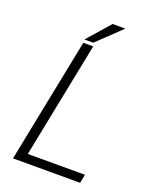

<svg xmlns="http://www.w3.org/2000/svg" viewBox="-157 -944 815 1029"><g transform="rotate(20 250.0 -429.5)"><path d="M113.8 -49.3H439.9L430.2 0H47.4L189.5 -710.9H246.1ZM302.7 -859.4H375.5L239.3 -729.5H189Z"/></g></svg>

Font: Franko
Style: Light Italic
Weight: 300
Designer: Google
Version: Version 1.200310; 2013